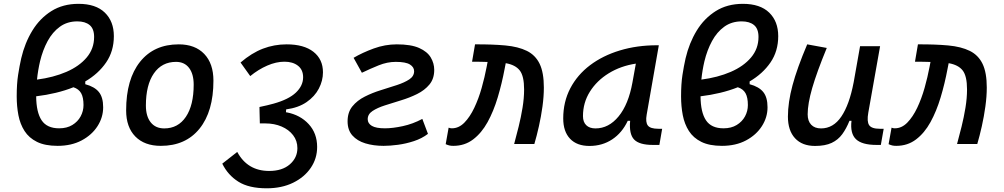

<svg xmlns="http://www.w3.org/2000/svg" viewBox="-20 -762 5313 1016"><path d="M431.2 -331.1V-316.4Q480.5 -303.2 503.2 -275.1Q525.9 -247.1 525.9 -194.3Q525.9 -141.1 496.1 -94.5Q466.3 -47.9 412.1 -19Q357.9 9.8 284.7 9.8Q218.3 9.8 175.8 -11.2Q133.3 -32.2 109.9 -68.8Q86.4 -105.5 77.4 -152.6Q68.4 -199.7 68.4 -252Q68.4 -317.9 75.7 -365.2Q83 -412.6 92.3 -453.6Q111.3 -534.7 151.1 -599.9Q190.9 -665 252 -703.4Q313 -741.7 395.5 -741.7Q486.8 -741.7 534.7 -695.3Q582.5 -648.9 582.5 -570.8Q582.5 -491.2 541.5 -431.4Q500.5 -371.6 431.2 -331.1ZM175.8 -340.8Q262.7 -352.1 331.1 -381.6Q399.4 -411.1 438.7 -457.8Q478 -504.4 478 -566.4Q478 -609.9 454.3 -629.4Q430.7 -648.9 389.2 -648.9Q335.9 -648.9 296.9 -620.6Q257.8 -592.3 231.9 -544.4Q206.1 -496.6 191.9 -437.5Q186.5 -414.6 182.4 -390.1Q178.2 -365.7 175.8 -340.8ZM368.7 -300.3Q324.7 -282.7 274.9 -270.8Q225.1 -258.8 171.4 -252.4Q171.9 -168 200.2 -125.5Q228.5 -83 293 -83Q334 -83 362.8 -100.6Q391.6 -118.2 406.7 -146.2Q421.9 -174.3 421.9 -206.1Q421.9 -246.6 409.4 -268.8Q397 -291 368.7 -300.3Z M831.1 9.8Q744.6 9.8 696 -39.8Q647.5 -89.4 647.5 -177.7Q647.5 -342.8 721.2 -435.1Q794.9 -527.3 925.8 -527.3Q1012.2 -527.3 1060.8 -476.6Q1109.4 -425.8 1109.4 -335Q1109.4 -172.4 1035.9 -81.3Q962.4 9.8 831.1 9.8ZM849.1 -82.5Q922.4 -82.5 963.6 -143.8Q1004.9 -205.1 1004.9 -314Q1004.9 -370.6 980.5 -402.6Q956.1 -434.6 911.6 -434.6Q836.4 -434.6 794.2 -373.5Q752 -312.5 752 -203.6Q752 -146.5 777.6 -114.5Q803.2 -82.5 849.1 -82.5Z M1391.6 234.4Q1296.9 234.4 1241.5 199.5Q1186 164.6 1156.2 104L1235.4 42Q1289.6 142.6 1404.3 142.6Q1473.6 142.6 1513.7 107.7Q1553.7 72.8 1553.7 22Q1553.7 -17.1 1531 -46.6Q1508.3 -76.2 1470 -92.5Q1431.6 -108.9 1384.8 -108.9H1355L1353.5 -168.5L1353 -195.8Q1373 -199.7 1393.6 -204.8Q1414.1 -210 1427.2 -213.4Q1507.8 -235.8 1545.9 -272.2Q1584 -308.6 1584 -353Q1584 -393.1 1556.6 -414.3Q1529.3 -435.5 1485.4 -435.5Q1441.4 -435.5 1394.3 -415Q1347.2 -394.5 1304.2 -359.4L1252.9 -431.2Q1312 -481.9 1371.6 -504.6Q1431.2 -527.3 1496.6 -527.3Q1588.4 -527.3 1638.7 -487.8Q1689 -448.2 1689 -379.4Q1689 -335 1667.2 -293.2Q1645.5 -251.5 1602.3 -221.7Q1559.1 -191.9 1494.1 -183.1L1493.2 -167.5H1497.1Q1568.8 -153.8 1613.5 -105.2Q1658.2 -56.6 1658.2 15.6Q1658.2 76.7 1624.5 126.2Q1590.8 175.8 1530.8 205.1Q1470.7 234.4 1391.6 234.4Z M2009.8 9.8Q1956.5 9.8 1913.3 -3.4Q1870.1 -16.6 1844.7 -45.2Q1819.3 -73.7 1819.3 -120.1Q1819.3 -168 1844.7 -199.2Q1870.1 -230.5 1910.2 -250.7Q1950.2 -271 1995.4 -284.9Q2040.5 -298.8 2080.6 -312Q2120.6 -325.2 2146 -342Q2171.4 -358.9 2171.4 -385.3Q2171.4 -406.7 2149.2 -420.7Q2127 -434.6 2074.2 -434.6Q2029.3 -434.6 1983.9 -416.3Q1938.5 -397.9 1895 -377L1851.1 -456.1Q1897.5 -483.4 1957.5 -505.4Q2017.6 -527.3 2079.6 -527.3Q2154.8 -527.3 2198 -508.1Q2241.2 -488.8 2259.5 -457.8Q2277.8 -426.8 2277.8 -392.1Q2277.8 -345.2 2252.4 -314.7Q2227.1 -284.2 2187 -264.4Q2147 -244.6 2101.8 -231Q2056.6 -217.3 2016.6 -204.3Q1976.6 -191.4 1951.2 -174.6Q1925.8 -157.7 1925.8 -131.3Q1925.8 -108.9 1947.8 -95.9Q1969.7 -83 2017.1 -83Q2058.1 -83 2111.3 -94.5Q2164.6 -106 2214.8 -132.8L2244.6 -53.7Q2212.9 -29.3 2170.7 -15.4Q2128.4 -1.5 2085.9 4.2Q2043.5 9.8 2009.8 9.8Z M2700.7 0Q2712.4 -43 2724.6 -92.3Q2736.8 -141.6 2745.1 -192.1Q2753.4 -242.7 2753.4 -288.6Q2753.4 -359.9 2730.2 -389.4Q2707 -418.9 2656.2 -427.7L2650.4 -397.9Q2635.7 -319.8 2613.8 -246.6Q2591.8 -173.3 2560.1 -115.7Q2528.3 -58.1 2483.6 -24.2Q2439 9.8 2378.9 9.8Q2368.2 9.8 2359.4 8.1Q2350.6 6.3 2338.4 1L2354 -86.4Q2361.3 -84.5 2363.3 -83.7Q2365.2 -83 2371.1 -83Q2407.7 -83 2437.3 -113Q2466.8 -143.1 2489.7 -191.4Q2512.7 -239.7 2528.8 -296.9Q2544.9 -354 2555.2 -408.2L2560.1 -434.1Q2551.3 -434.6 2541.7 -434.6Q2532.2 -434.6 2522.5 -435.1Q2512.2 -435.1 2501 -435.3Q2489.7 -435.5 2478 -435.5L2493.7 -527.3Q2585.9 -527.8 2654.3 -521.5Q2722.7 -515.1 2768.1 -492.7Q2813.5 -470.2 2835.7 -424.1Q2857.9 -377.9 2857.9 -298.8Q2857.9 -251.5 2850.6 -198.5Q2843.3 -145.5 2831.8 -94.2Q2820.3 -43 2807.6 0Z M3099.1 10.3Q3032.7 10.3 2996.6 -27.8Q2960.4 -65.9 2960.4 -135.3Q2960.4 -223.1 2997.8 -294.7Q3035.2 -366.2 3102.5 -417Q3169.9 -467.8 3260.3 -495.1Q3350.6 -522.5 3456.5 -522.5H3466.3L3401.9 -154.8Q3395 -115.7 3408 -98.1Q3420.9 -80.6 3463.9 -80.6H3483.9L3469.2 4.9H3434.6Q3362.8 4.9 3335.4 -23.9Q3308.1 -52.7 3314.5 -122.6H3301.8Q3272 -59.1 3219.5 -24.4Q3167 10.3 3099.1 10.3ZM3130.9 -82.5Q3201.2 -82.5 3253.4 -146Q3305.7 -209.5 3326.7 -325.7L3344.7 -425.3Q3264.6 -413.1 3201.4 -374.3Q3138.2 -335.4 3101.6 -277.1Q3064.9 -218.8 3064.9 -147.5Q3064.9 -116.2 3082.3 -99.4Q3099.6 -82.5 3130.9 -82.5Z M3946.8 -331.1V-316.4Q3996.1 -303.2 4018.8 -275.1Q4041.5 -247.1 4041.5 -194.3Q4041.5 -141.1 4011.7 -94.5Q3981.9 -47.9 3927.7 -19Q3873.5 9.8 3800.3 9.8Q3733.9 9.8 3691.4 -11.2Q3648.9 -32.2 3625.5 -68.8Q3602.1 -105.5 3593 -152.6Q3584 -199.7 3584 -252Q3584 -317.9 3591.3 -365.2Q3598.6 -412.6 3607.9 -453.6Q3627 -534.7 3666.7 -599.9Q3706.5 -665 3767.6 -703.4Q3828.6 -741.7 3911.1 -741.7Q4002.4 -741.7 4050.3 -695.3Q4098.1 -648.9 4098.1 -570.8Q4098.1 -491.2 4057.1 -431.4Q4016.1 -371.6 3946.8 -331.1ZM3691.4 -340.8Q3778.3 -352.1 3846.7 -381.6Q3915 -411.1 3954.3 -457.8Q3993.7 -504.4 3993.7 -566.4Q3993.7 -609.9 3970 -629.4Q3946.3 -648.9 3904.8 -648.9Q3851.6 -648.9 3812.5 -620.6Q3773.4 -592.3 3747.6 -544.4Q3721.7 -496.6 3707.5 -437.5Q3702.1 -414.6 3698 -390.1Q3693.8 -365.7 3691.4 -340.8ZM3884.3 -300.3Q3840.3 -282.7 3790.5 -270.8Q3740.7 -258.8 3687 -252.4Q3687.5 -168 3715.8 -125.5Q3744.1 -83 3808.6 -83Q3849.6 -83 3878.4 -100.6Q3907.2 -118.2 3922.4 -146.2Q3937.5 -174.3 3937.5 -206.1Q3937.5 -246.6 3925 -268.8Q3912.6 -291 3884.3 -300.3Z M4293 10.3Q4224.6 10.3 4187 -30.5Q4149.4 -71.3 4149.4 -145Q4149.4 -219.7 4173.6 -310.3Q4197.8 -400.9 4251.5 -527.3L4355 -508.3Q4301.8 -378.9 4277.8 -295.7Q4253.9 -212.4 4253.9 -157.2Q4253.9 -121.6 4272.5 -102.1Q4291 -82.5 4324.7 -82.5Q4389.6 -82.5 4432.1 -145.3Q4474.6 -208 4497.1 -325.7V-325.2L4531.2 -517.6H4637.2L4574.7 -165.5Q4566.4 -118.7 4579.3 -99.6Q4592.3 -80.6 4635.3 -80.6H4656.2L4641.1 4.9H4618.2Q4541 4.9 4509.5 -25.4Q4478 -55.7 4485.8 -122.6H4475.1Q4458.5 -81.5 4436.8 -51.8Q4415 -22 4380.9 -5.9Q4346.7 10.3 4293 10.3Z M5044.4 0Q5056.2 -43 5068.4 -92.3Q5080.6 -141.6 5088.9 -192.1Q5097.2 -242.7 5097.2 -288.6Q5097.2 -359.9 5074 -389.4Q5050.8 -418.9 5000 -427.7L4994.1 -397.9Q4979.5 -319.8 4957.5 -246.6Q4935.5 -173.3 4903.8 -115.7Q4872.1 -58.1 4827.4 -24.2Q4782.7 9.8 4722.7 9.8Q4711.9 9.8 4703.1 8.1Q4694.3 6.3 4682.1 1L4697.8 -86.4Q4705.1 -84.5 4707 -83.7Q4709 -83 4714.8 -83Q4751.5 -83 4781 -113Q4810.5 -143.1 4833.5 -191.4Q4856.4 -239.7 4872.6 -296.9Q4888.7 -354 4898.9 -408.2L4903.8 -434.1Q4895 -434.6 4885.5 -434.6Q4876 -434.6 4866.2 -435.1Q4856 -435.1 4844.7 -435.3Q4833.5 -435.5 4821.8 -435.5L4837.4 -527.3Q4929.7 -527.8 4998 -521.5Q5066.4 -515.1 5111.8 -492.7Q5157.2 -470.2 5179.4 -424.1Q5201.7 -377.9 5201.7 -298.8Q5201.7 -251.5 5194.3 -198.5Q5187 -145.5 5175.5 -94.2Q5164.1 -43 5151.4 0Z"/></svg>

Font: Cascadia Mono PL
Style: Italic
Weight: 400
Italic angle: -10°
Monospace: yes
Designer: Aaron Bell
Foundry: Saja Typeworks
Version: Version 2404.023; ttfautohint (v1.8.4)